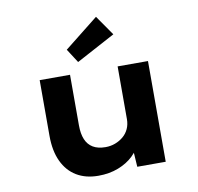

<svg xmlns="http://www.w3.org/2000/svg" viewBox="-87 -895 1028 997"><g transform="rotate(-10 426.5 -396.5)"><path d="M353 11Q286 11 238 -18Q190 -47 164 -102.5Q138 -158 138 -237V-531H298V-264Q298 -220 310.5 -190Q323 -160 349 -144.5Q375 -129 415 -129Q442 -129 466 -138Q490 -147 509 -163Q528 -179 538.5 -202Q549 -225 549 -253V-531H709V0H559L552 -109L581 -121Q569 -87 537.5 -56.5Q506 -26 458.5 -7.5Q411 11 353 11ZM351 -589 304 -662 483 -804 556 -699Z"/></g></svg>

Font: Lexend Giga
Style: Bold
Weight: 700
Version: Version 1.007